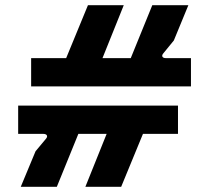

<svg xmlns="http://www.w3.org/2000/svg" viewBox="-20 -720 806 740"><path d="M100 -387H716V-496H619C605 -496 601 -505 610 -515L650 -564L706 -700H567L484 -496H375L457 -700H319L235 -496H100ZM60 0H199L282 -204H391L309 0H447L531 -204H666V-313H50V-204H147C161 -204 166 -195 157 -185L117 -137Z"/></svg>

Font: Finlandica SemiBold
Style: Regular
Weight: 600
Designer: Niklas Ekholm, Juho Hiilivirta, Jaakko Suomalainen
Foundry: Helsinki Type Studio
Version: Version 2.000;Glyphs 3.2 (3202)